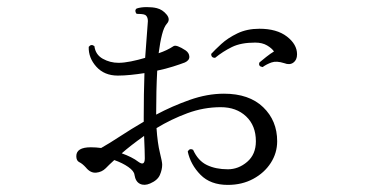

<svg xmlns="http://www.w3.org/2000/svg" viewBox="-20 -540 1040 541"><path d="M622 -19Q573 -19 545 -47.5Q517 -76 509 -113Q514 -123 524 -118Q538 -87 563 -75Q588 -63 622 -63Q652 -63 676.5 -84Q701 -105 701 -142Q701 -186 673.5 -212Q646 -238 602 -238Q554 -238 508 -221Q462 -204 421 -179Q424 -136 430.5 -110Q437 -84 437 -76Q437 -62 430.5 -47Q424 -32 403 -23Q387 -16 374.5 -22Q362 -28 359 -47Q358 -58 341.5 -69.5Q325 -81 302 -89Q294 -82 288 -76Q282 -70 278 -66Q267 -55 251 -53.5Q235 -52 222 -68Q212 -79 203.5 -83Q195 -87 195 -100Q195 -125 236 -125Q243 -125 250.5 -124.5Q258 -124 265 -123Q288 -136 318.5 -156Q349 -176 385 -197V-210Q385 -242 385.5 -274Q386 -306 387 -334Q368 -331 348.5 -329Q329 -327 312 -327Q274 -327 251.5 -352Q229 -377 230 -408Q237 -417 246 -410Q249 -386 269.5 -374.5Q290 -363 314 -363Q329 -363 349 -367Q369 -371 389 -377Q391 -407 393 -431Q395 -455 396 -471Q399 -492 389 -498Q385 -500 377.5 -500.5Q370 -501 365 -501Q362 -504 361.5 -508.5Q361 -513 365 -516Q377 -520 393.5 -520Q410 -520 422 -517Q438 -513 449.5 -499Q461 -485 450 -473Q442 -464 436.5 -442.5Q431 -421 427 -390Q451 -398 469 -410Q477 -415 503 -398Q513 -391 513.5 -380.5Q514 -370 501 -364Q488 -359 467.5 -352.5Q447 -346 423 -341Q420 -286 420 -217Q465 -241 514.5 -258.5Q564 -276 611 -276Q682 -276 721.5 -238Q761 -200 761 -142Q761 -109 743 -81Q725 -53 693.5 -36Q662 -19 622 -19ZM720 -351Q707 -353 711 -364Q718 -370 730 -379.5Q742 -389 752 -395Q746 -404 732.5 -412Q719 -420 699 -420Q659 -420 633.5 -407.5Q608 -395 586 -377Q575 -377 575 -388Q585 -399 603.5 -416Q622 -433 649 -446Q676 -459 711 -459Q760 -459 788.5 -437Q817 -415 817 -387Q817 -371 806.5 -363.5Q796 -356 781 -362Q759 -369 745 -364Q731 -359 720 -351ZM370 -84Q388 -71 388 -94Q388 -102 387.5 -118.5Q387 -135 386 -157Q348 -130 323 -108Q337 -103 349 -97Q361 -91 370 -84Z"/></svg>

Font: Zen Old Mincho
Style: Regular
Weight: 400
Designer: Yoshimichi Ohira
Foundry: Positype
Version: Version 1.001